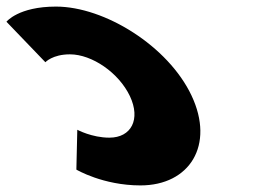

<svg xmlns="http://www.w3.org/2000/svg" viewBox="-197 -548 774 583"><path d="M135 -130C82 -130 37.7 -154 37.7 -154L34.9 -33C34.9 -33 115.6 15 229.6 15C378.6 15 455.9 -107 384.5 -258C313.6 -408 120.9 -528 -27.1 -528C-141.1 -528 -177.4 -482 -177.4 -482L-59.2 -359C-59.2 -359 -37.6 -383 15.4 -383C82.4 -383 163.9 -327 197.5 -256C230.6 -186 202 -130 135 -130Z"/></svg>

Font: Hussar
Style: BdOpOblFive
Weight: 700
Foundry: Cannot Into Space Fonts
Version: Version 2.00